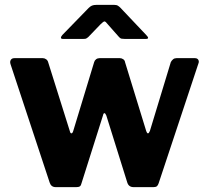

<svg xmlns="http://www.w3.org/2000/svg" viewBox="-20 -769 858 789"><path d="M781 -530Q791 -530 795 -523Q799 -516 795 -507L632 -16Q629 -7 624.5 -3.5Q620 0 611 0H529Q509 0 503 -19L417 -294Q413 -304 409 -304Q405 -304 403 -294L315 -16Q313 -7 308.5 -3.5Q304 0 294 0H209Q190 0 184 -19L23 -506Q20 -516 24.5 -523Q29 -530 39 -530H156Q163 -530 169.5 -525.5Q176 -521 178 -513L267 -230Q269 -221 273.5 -221Q278 -221 281 -231L367 -514Q369 -521 375 -525.5Q381 -530 389 -530H473Q480 -530 486.5 -525.5Q493 -521 494 -513L581 -230Q584 -221 588 -221Q592 -221 596 -231L682 -514Q686 -521 691.5 -525.5Q697 -530 705 -530H781ZM469 -617 423 -669Q414 -681 409.5 -681Q405 -681 393 -669L343 -617Q336 -611 332.5 -610Q329 -609 320 -609H239Q231 -609 230.5 -613.5Q230 -618 236 -625L344 -736Q351 -743 358 -746Q365 -749 377 -749H449Q459 -749 464.5 -745.5Q470 -742 474 -738L581 -625Q597 -609 579 -609H493Q485 -609 479.5 -610Q474 -611 469 -617Z"/></svg>

Font: Libre Franklin
Style: Bold
Weight: 700
Designer: Pablo Impallari, Rodrigo Fuenzalida, Nhung Nguyen
Foundry: Impallari Type
Version: Version 3.000